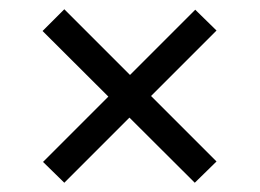

<svg xmlns="http://www.w3.org/2000/svg" viewBox="-20 -505 561 415"><path d="M119 -485 448 -156 401 -110 72 -438ZM448 -439 119 -110 73 -155 402 -484Z"/></svg>

Font: Yaldevi
Style: Regular
Weight: 400
Designer: Sol Matas, Rajitha Manaperi, Kosala Senevirathne
Foundry: Mooniak
Version: Version 1.100